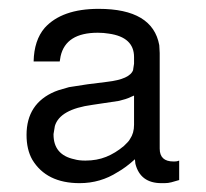

<svg xmlns="http://www.w3.org/2000/svg" viewBox="-20 -430 465 434"><path d="M385 -67V-23Q375 -20 367.5 -18Q360 -16 352 -16H345Q297 -16 286 -60L285 -70Q264 -51 246 -41Q207 -16 160 -16Q85 -16 53 -69Q40 -92 40 -125Q40 -196 104 -223L112 -226L136 -233L149 -235Q160 -237 178 -239.5Q196 -242 222 -245Q274 -251 281 -272V-273L283 -286V-301Q283 -346 226 -354Q220 -355 214 -355.5Q208 -356 201 -356Q129 -356 117 -303L115 -291H56Q57 -339 81 -367Q120 -410 203 -410Q325 -410 340 -328Q340 -324 340.5 -319.5Q341 -315 341 -310V-94Q341 -65 372 -65H374Q379 -65 382 -66ZM283 -214 276 -211Q270 -208 263.5 -206Q257 -204 249 -202L189 -193Q115 -183 104 -145L101 -127V-126Q101 -80 148 -70Q158 -67 173 -67Q199 -67 220 -75.5Q241 -84 260 -100Q265 -105 268.5 -108.5Q272 -112 274 -116Q283 -129 283 -148Z"/></svg>

Font: Ekushey Sumon
Style: Regular
Weight: 400
Designer: Al Mamun Sumon
Foundry: Al Mamun Sumon
Version: Version 1.0